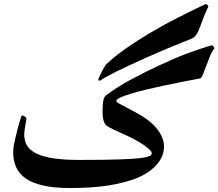

<svg xmlns="http://www.w3.org/2000/svg" viewBox="-20 -861 1101 968"><path d="M1061 -617.7Q1047.4 -599.6 1037.1 -574Q1026.9 -548.3 1018.3 -524.9Q1009.8 -501.5 1002.7 -484.4Q995.6 -467.3 989.3 -465.8Q948.2 -458 900.9 -448.7Q853.5 -439.5 806.4 -429.4Q759.3 -419.4 716.1 -409.2Q672.9 -398.9 639.6 -388.7Q606.4 -378.4 586.4 -369.1Q566.4 -359.9 566.4 -351.1Q566.4 -347.2 579.6 -339.6Q592.8 -332 613.5 -321.3Q634.3 -310.5 659.4 -297.1Q684.6 -283.7 708.5 -267.6Q738.3 -247.6 757.1 -227.8Q775.9 -208 787.1 -189Q798.3 -169.9 802.7 -153.1Q807.1 -136.2 807.1 -121.6Q807.1 -112.8 803.7 -94Q800.3 -75.2 785.9 -52Q771.5 -28.8 741.9 -4.2Q712.4 20.5 659.4 40.8Q606.4 61 526.9 74Q447.3 86.9 333 86.9Q253.9 86.9 199.2 74.7Q144.5 62.5 110.6 39.3Q76.7 16.1 61.5 -18.1Q46.4 -52.2 46.4 -96.2Q46.4 -107.9 49.3 -125.5Q52.2 -143.1 57.1 -163.3Q62 -183.6 67.1 -204.3Q72.3 -225.1 77.1 -241.5Q82 -257.8 85.4 -268.1Q88.9 -278.3 89.4 -278.3Q101.6 -278.3 107.4 -272Q113.3 -265.6 113.3 -262.2Q113.3 -259.8 111.3 -250Q109.4 -240.2 107.4 -228Q105.5 -215.8 103.8 -203.4Q102.1 -190.9 102.1 -182.6Q102.1 -150.9 116.5 -127Q130.9 -103 163.8 -86.9Q196.8 -70.8 249.5 -62.7Q302.2 -54.7 378.9 -54.7Q448.7 -54.7 498.5 -55.4Q548.3 -56.2 583.3 -57.4Q618.2 -58.6 640.6 -59.8Q663.1 -61 678.2 -63Q702.6 -65.4 716.1 -68.8Q729.5 -72.3 736.1 -75.4Q742.7 -78.6 743.9 -82.3Q745.1 -85.9 745.1 -88.9Q745.1 -95.2 735.4 -105Q725.6 -114.7 710.9 -125.5Q696.3 -136.2 678.7 -146.5Q661.1 -156.7 645 -165Q635.3 -170.4 619.6 -177.5Q604 -184.6 586.9 -192.1Q569.8 -199.7 554 -207.3Q538.1 -214.8 529.3 -219.7Q522 -223.6 515.9 -229Q509.8 -234.4 505.6 -243.4Q501.5 -252.4 499.3 -266.8Q497.1 -281.2 497.1 -302.2Q497.1 -331.1 500.5 -351.6Q503.9 -372.1 515.1 -380.9Q539.6 -399.4 571 -419.4Q602.5 -439.5 637.5 -458.5Q672.4 -477.5 708.7 -495.6Q745.1 -513.7 778.3 -529.1Q811.5 -544.4 840.1 -557.1Q868.7 -569.8 888.7 -578.1Q904.8 -584.5 930.9 -594.2Q957 -604 982.4 -612.3Q1007.8 -620.6 1027.3 -626.7Q1046.9 -632.8 1049.3 -632.8Q1051.3 -632.8 1056.2 -626.2Q1061 -619.6 1061 -617.7ZM1030.8 -828.1 1026.9 -820.8Q1023.4 -813 1017.3 -799.3Q1011.2 -785.6 1003.9 -766.6Q996.6 -747.6 988.8 -726.1Q982.9 -709.5 977.3 -699Q971.7 -688.5 966.6 -682.1Q961.4 -675.8 956.8 -672.4Q952.1 -668.9 948.2 -667Q930.2 -659.7 903.3 -648.9Q876.5 -638.2 844.2 -625Q812 -611.8 776.6 -596.4Q741.2 -581.1 705.8 -565.2Q670.4 -549.3 636.2 -533.4Q602.1 -517.6 573.2 -503.4Q544.4 -489.3 522.2 -477.3Q500 -465.3 488.3 -457Q487.8 -456.5 484.4 -455.3Q481 -454.1 479.5 -454.1Q479 -454.1 477.3 -455.8Q475.6 -457.5 475.6 -459Q475.6 -462.4 480.7 -473.9Q485.8 -485.4 492.7 -498.3Q499.5 -511.2 505.9 -522.5Q512.2 -533.7 515.6 -537.1Q543.5 -563.5 579.1 -590.6Q614.7 -617.7 653.8 -643.3Q692.9 -668.9 733.4 -692.9Q773.9 -716.8 810.5 -737.3Q818.4 -741.2 836.2 -750.7Q854 -760.3 876.5 -771.7Q898.9 -783.2 923.6 -795.4Q948.2 -807.6 968.8 -817.6Q989.3 -827.6 1003.2 -834.2Q1017.1 -840.8 1019 -840.8Q1021 -840.8 1025.9 -835.7Q1030.8 -830.6 1030.8 -828.1Z"/></svg>

Font: Accordance
Style: Bold
Weight: 700
Version: Version 1.2 (build January 31, 2020) Miklal Software Solutio